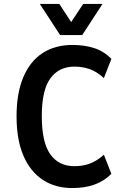

<svg xmlns="http://www.w3.org/2000/svg" viewBox="-20 -943 641 974"><path d="M347 11Q260 11 196.5 -31Q133 -73 98.5 -154Q64 -235 64 -353Q64 -471 98.5 -552Q133 -633 196.5 -674Q260 -715 347 -715Q410 -715 459.5 -698.5Q509 -682 545 -644L507 -547Q472 -579 436 -592Q400 -605 357 -605Q279 -605 235.5 -545.5Q192 -486 192 -354Q192 -221 235 -160.5Q278 -100 357 -100Q400 -100 435.5 -113Q471 -126 507 -158L545 -61Q508 -24 459 -6.5Q410 11 347 11ZM285 -765 182 -923H281L341 -831L402 -923H500L397 -765Z"/></svg>

Font: Nunito Sans 7pt Condensed
Style: Bold
Weight: 700
Width: 3
Designer: Vernon Adams
Foundry: Vernon Adams
Version: Version 3.101;gftools[0.9.27]